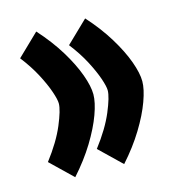

<svg xmlns="http://www.w3.org/2000/svg" viewBox="-88 -601 638 700"><g transform="rotate(-15 231.0 -251.0)"><path d="M253.4 -251.5Q253.4 -221.7 237.1 -176.8Q220.7 -131.8 189 -79.8Q157.2 -27.8 111.3 23.4L29.3 -55.7Q77.1 -118.2 100.1 -172.9Q123 -227.5 123 -252Q123 -266.6 112.5 -297.4Q102.1 -328.1 81.3 -367.7Q60.5 -407.2 29.3 -447.3L111.3 -526.4Q157.7 -475.1 189.5 -423.1Q221.2 -371.1 237.3 -326.4Q253.4 -281.7 253.4 -251.5ZM438 -251.5Q438 -221.7 421.6 -176.8Q405.3 -131.8 373.5 -79.8Q341.8 -27.8 295.9 23.4L213.9 -55.7Q261.7 -118.2 284.7 -172.9Q307.6 -227.5 307.6 -252Q307.6 -266.6 297.1 -297.4Q286.6 -328.1 265.9 -367.7Q245.1 -407.2 213.9 -447.3L295.9 -526.4Q342.3 -475.1 374 -423.1Q405.8 -371.1 421.9 -326.4Q438 -281.7 438 -251.5Z"/></g></svg>

Font: Vazir Black UI
Style: Black-UI
Weight: 900
Designer: Saber Rastikerdar
Foundry: Saber Rastikerdar
Version: Version 30.1.0